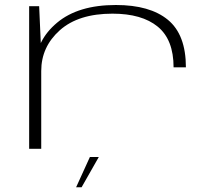

<svg xmlns="http://www.w3.org/2000/svg" viewBox="-20 -610 890 787"><path d="M691.5 -334H742Q742 -468 668.2 -528.8Q594.5 -589.5 455 -589.5Q300.5 -589.5 214 -517Q127.5 -444.5 127.5 -343.5L149 -319Q149 -418 225.2 -486Q301.5 -554 441 -554Q561.5 -554 626.5 -500.8Q691.5 -447.5 691.5 -334ZM99.5 0H149V-393L140.5 -584.5H99.5ZM292 157.5H314.5L385 33.5H348.5Z"/></svg>

Font: Anybody ExtraExpanded ExtraLight
Style: Regular
Weight: 250
Width: 8
Version: Version 1.113;gftools[0.9.25]